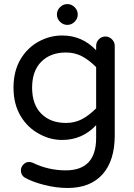

<svg xmlns="http://www.w3.org/2000/svg" viewBox="-20 -682 656 937"><path d="M257.8 -611.3Q257.8 -631.8 272.9 -647Q288.1 -662.1 308.6 -662.1Q329.1 -662.1 344.2 -647Q359.4 -631.8 359.4 -611.3Q359.4 -590.8 344.2 -575.7Q329.1 -560.5 308.6 -560.5Q288.1 -560.5 272.9 -575.7Q257.8 -590.8 257.8 -611.3ZM100.6 184.6Q82 172.9 82 149.4Q82 133.8 93.8 121.1Q105.5 108.4 122.1 108.4Q129.9 108.4 139.6 112.3Q215.8 149.4 300.8 149.4Q449.2 149.4 449.2 -8.8V-71.3Q381.8 1 283.2 1Q224.6 1 171.9 -28.3Q114.3 -58.6 80.1 -116.7Q45.9 -174.8 45.9 -253.9Q45.9 -335.9 81.1 -394.5Q115.2 -450.2 169.4 -479.5Q223.6 -508.8 283.2 -508.8Q381.8 -508.8 449.2 -436.5V-458Q449.2 -476.6 462.4 -490.2Q475.6 -503.9 494.1 -503.9Q512.7 -503.9 526.4 -490.2Q540 -476.6 540 -458V-21.5Q540 101.6 480.5 168.5Q420.9 235.4 309.6 235.4Q254.9 235.4 196.8 220.7Q138.7 206.1 100.6 184.6ZM449.2 -153.3V-354.5Q414.1 -389.6 379.4 -407.7Q344.7 -425.8 301.8 -425.8Q226.6 -425.8 181.6 -380.9Q136.7 -335.9 136.7 -253.9Q136.7 -171.9 181.6 -127Q226.6 -82 301.8 -82Q344.7 -82 379.4 -100.1Q414.1 -118.2 449.2 -153.3Z"/></svg>

Font: jf-openhuninn-1.1
Style: Regular
Weight: 400
Designer: [Kosugi Maru]
      Designed by Motoya company      

      [Varela Round]
      Joe Prince(Latin component); Avraham Co
Foundry: justfont CO.,LTD.
Version: 1.1